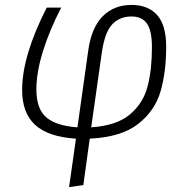

<svg xmlns="http://www.w3.org/2000/svg" viewBox="-20 -554 758 781"><path d="M656 -364Q656 -261 633 -182Q610 -103 541.5 -49.5Q473 4 345 10L319 199L261 207L289 10Q177 3 123.5 -45.5Q70 -94 70 -188Q70 -327 170 -523H229Q182 -433 155 -346.5Q128 -260 128 -190Q128 -111 168.5 -76.5Q209 -42 295 -36L339 -349Q352 -442 398 -488Q444 -534 515 -534Q582 -534 619 -493Q656 -452 656 -364ZM394 -339 351 -36Q455 -43 509 -89Q563 -135 580.5 -203Q598 -271 598 -362Q598 -430 577.5 -458.5Q557 -487 515 -487Q467 -487 436.5 -455Q406 -423 394 -339Z"/></svg>

Font: FiraGO Light
Style: Italic
Weight: 300
Italic angle: -8°
Designer: bBox Type GmbH
Foundry: bBox Type GmbH
Version: Version 1.001